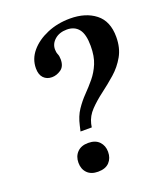

<svg xmlns="http://www.w3.org/2000/svg" viewBox="-128 -756 723 850"><g transform="rotate(-20 233.5 -331.0)"><path d="M228 -185H175L181 -211Q190 -252 209.5 -281Q229 -310 252.5 -334Q276 -358 297.5 -384Q319 -410 333 -443.5Q347 -477 347 -526Q347 -581 327.5 -605.5Q308 -630 272 -630Q237 -630 215 -611Q193 -592 193 -565Q193 -551 197.5 -541Q202 -531 202 -515Q202 -482 181.5 -468Q161 -454 139 -454Q115 -454 100 -469.5Q85 -485 85 -515Q85 -559 114.5 -594Q144 -629 193.5 -650Q243 -671 302 -671Q375 -671 421 -635Q467 -599 467 -525Q467 -473 445.5 -435Q424 -397 391.5 -368.5Q359 -340 325 -314.5Q291 -289 265 -262Q239 -235 231 -201ZM188 9Q155 9 137 -9.5Q119 -28 119 -58Q119 -88 137.5 -107Q156 -126 189 -126Q223 -126 241 -107Q259 -88 259 -59Q259 -29 241 -10Q223 9 188 9Z"/></g></svg>

Font: STIX Two Text SemiBold
Style: Italic
Weight: 600
Italic angle: -12°
Designer: Ross Mills, John Hudson & Paul Hanslow, Tiro Typeworks Ltd; with prior portions MicroPress Inc. and Coen Hoffman, Elsevi
Foundry: Tiro Typeworks Ltd
Version: Version 2.13 b171